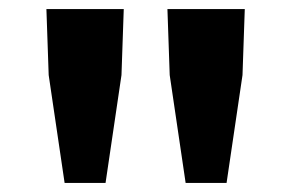

<svg xmlns="http://www.w3.org/2000/svg" viewBox="-20 -705 640 422"><path d="M122 -303 87 -540 82 -685H252L247 -540L212 -303ZM388 -303 353 -540 348 -685H518L513 -540L478 -303Z"/></svg>

Font: Source Code Pro ExtraLight
Style: Bold
Weight: 700
Monospace: yes
Version: Version 1.018;hotconv 1.0.116;makeotfexe 2.5.65601